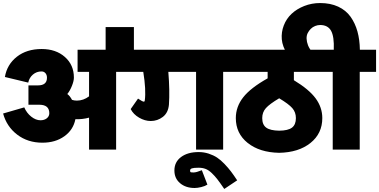

<svg xmlns="http://www.w3.org/2000/svg" viewBox="-28 -969 2468 1250"><path d="M551.8 4.9V-203.1Q509.8 -191.4 462.9 -192.9Q449.2 -123.5 390.9 -81.8Q332.5 -40 248 -40Q152.8 -40 84.2 -92.3Q15.6 -144.5 -7.8 -230L129.9 -270Q145.5 -233.4 175.3 -209.7Q205.1 -186 235.8 -186Q260.7 -186 276.9 -199Q293 -211.9 293 -231.9Q293 -287.1 228 -287.1H157.2V-413.1H219.2Q277.8 -413.1 277.8 -462.9Q277.8 -481 268.1 -492.4Q258.3 -503.9 242.2 -503.9Q210 -503.9 186.3 -483.6Q162.6 -463.4 155.8 -431.2L3.9 -467.8Q17.6 -549.3 81.8 -599.6Q146 -649.9 243.2 -649.9Q335.9 -649.9 394.5 -598.1Q453.1 -546.4 453.1 -463.9Q453.1 -441.9 440.4 -410.2Q427.7 -378.4 410.2 -356.9Q426.8 -345.2 440.9 -318.8Q455.6 -314 472.2 -314Q515.1 -314 551.8 -341.8V-501H477.1V-645H833V-501H728V4.9Z M659.7 -631.8V-793H843.8V-631.8Z M781.7 -645H1529.8V-501H1424.8V4.9H1248.5V-501H1067.9Q1078.1 -377.4 1071.8 -287.1Q1066.9 -234.4 1032 -207.8Q997.1 -181.2 953.6 -181.2Q915 -181.2 877.7 -202.9Q840.3 -224.6 822.8 -258.8L870.6 -327.1Q899.4 -307.1 908.7 -307.1Q913.6 -307.1 914.6 -314.9Q923.8 -384.3 904.8 -501H781.7Z M1516.1 205.1 1432.1 261.2Q1404.8 221.2 1387.9 199.2Q1371.1 177.2 1350.6 157.7Q1330.1 138.2 1310.1 130.6Q1290 123 1265.1 123Q1233.4 123 1221.4 127.2Q1209.5 131.3 1209.5 141.1Q1209.5 149.9 1212.9 151.9Q1216.3 153.8 1232.4 153.8Q1249.5 153.8 1286.1 139.2L1322.3 232.9Q1306.2 243.2 1282 249Q1257.8 254.9 1239.3 254.9Q1181.2 254.9 1144.3 223.6Q1107.4 192.4 1107.4 141.1Q1107.4 85.4 1150.9 53.2Q1194.3 21 1265.1 21Q1299.3 21 1330.6 31.2Q1361.8 41.5 1385.3 56.9Q1408.7 72.3 1433.6 98.4Q1458.5 124.5 1475.8 147.5Q1493.2 170.4 1516.1 205.1Z M1443.4 -645H2119.1V-501H1885.3V-446.8Q1983.9 -387.2 2027.1 -328.4Q2070.3 -269.5 2070.3 -200.2Q2070.3 -100.1 1993.4 -38.3Q1916.5 23.4 1789.6 25.9Q1662.1 23.4 1584.7 -38.3Q1507.3 -100.1 1507.3 -200.2Q1507.3 -273.9 1555.2 -335.2Q1603 -396.5 1714.4 -459V-501H1443.4ZM1789.6 -118.2Q1847.2 -118.7 1872.8 -137.9Q1898.4 -157.2 1898.4 -200.2Q1898.4 -238.3 1875 -265.1Q1851.6 -292 1789.6 -329.1Q1727.1 -292 1703.1 -265.1Q1679.2 -238.3 1679.2 -200.2Q1679.2 -157.2 1705.1 -138.2Q1731 -119.1 1789.6 -118.2Z M2138.2 4.9V-501H2064V-567.9L1934.1 -521Q1875 -564.9 1842.8 -615.7Q1810.5 -666.5 1806.6 -713.1Q1802.7 -759.8 1819.6 -803.5Q1836.4 -847.2 1870.1 -878.9Q1903.8 -910.6 1952.6 -929.9Q2001.5 -949.2 2056.2 -949.2Q2123 -949.2 2173.6 -925.8Q2224.1 -902.3 2254.2 -860.1Q2284.2 -817.9 2299.1 -764.2Q2314 -710.4 2314.9 -645H2420.4V-501H2314V4.9ZM2064 -645H2145Q2148.4 -731 2127.4 -768.6Q2106.4 -806.2 2056.2 -806.2Q2040 -806.2 2023.9 -799.8Q2007.8 -793.5 1995.6 -781.5Q1983.4 -769.5 1975.3 -753.7Q1967.3 -737.8 1968 -717Q1968.8 -696.3 1977.3 -674.1Q1985.8 -651.9 2008.1 -625.7Q2030.3 -599.6 2064 -574.2Z"/></svg>

Font: LT Superior Black
Style: Regular
Weight: 900
Designer: Daniel Lyons
Foundry: LyonsType
Version: Version 2.005